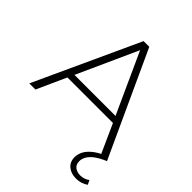

<svg xmlns="http://www.w3.org/2000/svg" viewBox="-247 -849 1214 1214"><g transform="rotate(45 360.0 -241.5)"><path d="M169 -240H536L352 -644ZM556 -197H149L60 0H5L327 -700H378L700 0H645ZM639 217Q594 217 565.5 193Q537 169 537 127Q537 104 548.5 78.5Q560 53 590.5 27Q621 1 676 -22L700 0Q649 22 622.5 43.5Q596 65 586 85.5Q576 106 576 124Q576 154 595.5 169Q615 184 644 184Q661 184 677.5 178.5Q694 173 706 163L720 192Q703 204 682.5 210.5Q662 217 639 217Z"/></g></svg>

Font: Montserrat Z Light
Style: Regular
Weight: 300
Designer: Julieta Ulanovsky
Foundry: Julieta Ulanovsky
Version: Version 8.000